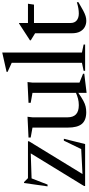

<svg xmlns="http://www.w3.org/2000/svg" viewBox="442 -1224 795 1720"><g transform="rotate(-90 840.0 -364.5)"><path d="M33 0V-9.5L325.5 -487L101.5 -479.5L46 -336.5H30L60 -547H68.5L103.5 -512H434V-503L140.5 -23.5L364 -35L439.5 -190.5H456.5L409 0Z M648.5 -157.5Q648.5 -107.5 675 -82Q701.5 -56.5 758 -56.5Q788.5 -56.5 816.8 -64Q845 -71.5 867.5 -82V-471.5L778.5 -487.5V-507L964.5 -516L959.5 -471.5V-50.5L1039 -18.5V-7.5L870 13H867.5V-61Q826.5 -32 797.8 -16.5Q769 -1 745.2 4.5Q721.5 10 694.5 10Q622 10 589.2 -29.5Q556.5 -69 556.5 -154V-471.5L467.5 -487.5V-507L653.5 -516L648.5 -471.5Z M1229 -28.5 1300.5 -13.5V0H1065.5V-13.5L1137 -28.5V-657.5L1055.5 -694.5V-703.5L1227 -742H1229Z M1493.5 -131Q1493.5 -94 1516.8 -75.2Q1540 -56.5 1578 -56.5Q1600 -56.5 1624 -60.5Q1648 -64.5 1680 -74V-60Q1633.5 -32.5 1604.8 -17.2Q1576 -2 1555.5 4.2Q1535 10.5 1512.5 10.5Q1484 10.5 1458.8 -2.5Q1433.5 -15.5 1417.5 -44Q1401.5 -72.5 1401.5 -119V-448L1338 -487V-494L1489 -592H1493.5V-512H1666L1658 -458H1493.5Z"/></g></svg>

Font: Newsreader 72pt
Style: Regular
Weight: 400
Designer: Hugues Gentile
Foundry: Production Type
Version: Version 1.003; ttfautohint (v1.8.3)